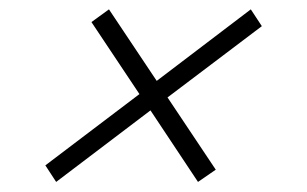

<svg xmlns="http://www.w3.org/2000/svg" viewBox="-20 -456 640 400"><path d="M74.5 -111.5 270.5 -260 170.5 -410 207 -436.5 306.5 -287.5 502.5 -436.5 525.5 -401.5 329 -253 429.5 -102.5 392.5 -77 293.5 -226 97 -77Z"/></svg>

Font: Newsreader 6pt Light
Style: Italic
Weight: 300
Italic angle: -17°
Designer: Hugues Gentile
Foundry: Production Type
Version: Version 1.003; ttfautohint (v1.8.3)